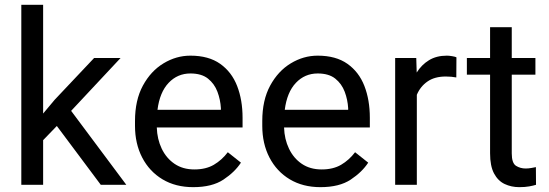

<svg xmlns="http://www.w3.org/2000/svg" viewBox="-20 -770 2288 800"><path d="M399.9 0 216.8 -245.1 159.7 -186V0H68.8V-750H159.7V-296.9L208 -354.5L372.1 -528.3H482.4L276.4 -308.1L506.3 0Z M785.2 9.8Q711.4 9.8 657 -22.9Q602.5 -55.7 572.5 -113.5Q542.5 -171.4 542.5 -245.6V-266.1Q542.5 -352.5 575.4 -413.3Q608.4 -474.1 661.4 -506.1Q714.4 -538.1 773.4 -538.1Q849.1 -538.1 897.2 -504.2Q945.3 -470.2 968 -411.9Q990.7 -353.5 990.7 -279.3V-238.8H633.3Q634.8 -190.4 653.8 -150.6Q672.9 -110.8 707.3 -87.4Q741.7 -64 790 -64Q837.9 -64 871.1 -83.5Q904.3 -103 929.2 -135.7L983.9 -92.3Q958.5 -53.2 911.1 -21.7Q863.8 9.8 785.2 9.8ZM773.4 -463.9Q719.7 -463.9 682.6 -424.8Q645.5 -385.7 636.2 -312.5H900.4V-319.3Q898.4 -354.5 886 -387.7Q873.5 -420.9 846.7 -442.4Q819.8 -463.9 773.4 -463.9Z M1315.4 9.8Q1241.7 9.8 1187.3 -22.9Q1132.8 -55.7 1102.8 -113.5Q1072.8 -171.4 1072.8 -245.6V-266.1Q1072.8 -352.5 1105.7 -413.3Q1138.7 -474.1 1191.7 -506.1Q1244.6 -538.1 1303.7 -538.1Q1379.4 -538.1 1427.5 -504.2Q1475.6 -470.2 1498.3 -411.9Q1521 -353.5 1521 -279.3V-238.8H1163.6Q1165 -190.4 1184.1 -150.6Q1203.1 -110.8 1237.5 -87.4Q1272 -64 1320.3 -64Q1368.2 -64 1401.4 -83.5Q1434.6 -103 1459.5 -135.7L1514.2 -92.3Q1488.8 -53.2 1441.4 -21.7Q1394 9.8 1315.4 9.8ZM1303.7 -463.9Q1250 -463.9 1212.9 -424.8Q1175.8 -385.7 1166.5 -312.5H1430.7V-319.3Q1428.7 -354.5 1416.3 -387.7Q1403.8 -420.9 1377 -442.4Q1350.1 -463.9 1303.7 -463.9Z M1881.8 -531.2 1881.3 -447.3Q1861.3 -451.2 1837.4 -451.2Q1791 -451.2 1761.2 -430.4Q1731.4 -409.7 1716.8 -375V0H1626.5V-528.3H1714.4L1716.3 -467.8Q1736.3 -500 1767.3 -519Q1798.3 -538.1 1841.8 -538.1Q1851.6 -538.1 1864.3 -535.9Q1877 -533.7 1881.8 -531.2Z M2210.9 -528.3V-459H2112.3V-130.9Q2112.3 -90.3 2130.1 -79.1Q2147.9 -67.9 2170.4 -67.9Q2181.6 -67.9 2194.1 -70.1Q2206.5 -72.3 2212.9 -73.7L2213.4 0Q2202.6 3.4 2185.3 6.6Q2168 9.8 2143.6 9.8Q2110.4 9.8 2082.5 -3.4Q2054.7 -16.6 2038.3 -47.6Q2022 -78.6 2022 -131.3V-459H1925.3V-528.3H2022V-656.7H2112.3V-528.3Z"/></svg>

Font: Vazirmatn RD UI
Style: Regular
Weight: 400
Designer: Saber Rastikerdar
Foundry: Saber Rastikerdar
Version: Version 33.003